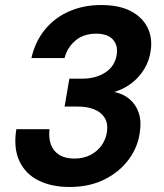

<svg xmlns="http://www.w3.org/2000/svg" viewBox="-20 -732 652 764"><path d="M257 12Q185 12 133 -14Q81 -40 57 -91.5Q33 -143 45 -218H177Q173 -183 182.5 -157Q192 -131 215.5 -116Q239 -101 276 -101Q312 -101 340 -115.5Q368 -130 385 -154.5Q402 -179 406 -210Q410 -242 396 -264Q382 -286 354.5 -297Q327 -308 289 -308H237L256 -419H308Q362 -419 400.5 -444.5Q439 -470 445 -519Q449 -555 427.5 -576.5Q406 -598 363 -598Q312 -598 279.5 -570Q247 -542 237 -501H105Q120 -567 159 -614.5Q198 -662 255.5 -687Q313 -712 382 -712Q454 -712 500 -688Q546 -664 566.5 -623.5Q587 -583 580 -533Q575 -492 554.5 -458Q534 -424 503 -400.5Q472 -377 434 -366Q470 -359 495 -338Q520 -317 531.5 -284.5Q543 -252 537 -210Q530 -149 493 -98.5Q456 -48 396 -18Q336 12 257 12Z"/></svg>

Font: DM Sans 11pt
Style: Bold Italic
Weight: 700
Italic angle: -10°
Version: Version 4.004;gftools[0.9.30]